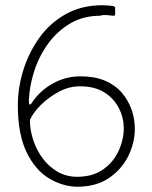

<svg xmlns="http://www.w3.org/2000/svg" viewBox="-20 -700 578 732"><path d="M274 12Q218 11 166 -20.5Q114 -52 81 -120.5Q48 -189 48 -299Q48 -366 69 -433Q90 -500 130 -556Q170 -612 230.5 -646Q291 -680 370 -680Q378 -680 392 -679Q406 -678 414 -676Q415 -676 417 -674.5Q419 -673 419 -670Q419 -664 419 -658Q419 -652 419 -646Q419 -642 417 -641Q415 -640 412 -640Q407 -640 400.5 -641Q394 -642 387 -642.5Q380 -643 373.5 -642.5Q367 -642 362 -640Q298 -640 248.5 -611Q199 -582 164.5 -535Q130 -488 111 -430.5Q92 -373 90 -315Q90 -305 93 -302Q96 -299 102 -309Q132 -354 181 -381.5Q230 -409 287 -409Q341 -409 380 -392.5Q419 -376 444 -347Q469 -318 481.5 -282.5Q494 -247 494 -209Q494 -154 468 -103Q442 -52 393.5 -20Q345 12 274 12ZM274 -26Q333 -26 372.5 -53.5Q412 -81 432 -124.5Q452 -168 452 -213Q451 -254 432 -290Q413 -326 376.5 -348.5Q340 -371 285 -371Q244 -371 206 -351Q168 -331 138 -302Q108 -273 94 -243Q94 -204 107 -165Q120 -126 144 -94.5Q168 -63 201 -44.5Q234 -26 274 -26Z"/></svg>

Font: Glory ExtraLight
Style: Regular
Weight: 250
Version: Version 1.011